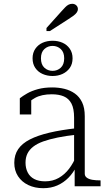

<svg xmlns="http://www.w3.org/2000/svg" viewBox="-20 -978 569 1008"><path d="M383 -305V-271Q327 -265 283 -256Q239 -247 207 -235.5Q175 -224 154.5 -208Q134 -192 124 -171.5Q114 -151 114 -124Q114 -95 125.5 -72.5Q137 -50 160 -38Q183 -26 217 -26Q257 -26 288.5 -44Q320 -62 343 -92.5Q366 -123 380 -159L382 -106Q365 -71 339.5 -45Q314 -19 281 -4.5Q248 10 207 10Q163 10 128.5 -6.5Q94 -23 74.5 -53Q55 -83 55 -123Q55 -165 75.5 -195Q96 -225 137 -246Q178 -267 239.5 -281.5Q301 -296 383 -305ZM372 0V-109H369V-360Q369 -408 355 -434.5Q341 -461 315 -472Q289 -483 252 -483Q198 -483 164 -464Q130 -445 111 -418Q110 -426 112 -434Q114 -442 118 -449Q122 -456 128.5 -461Q135 -466 144 -467V-377H84V-462Q99 -474 122.5 -487.5Q146 -501 179 -510Q212 -519 254 -519Q288 -519 318.5 -511.5Q349 -504 373 -487Q397 -470 411 -441Q425 -412 425 -368V-66Q425 -53 436 -45Q447 -37 465 -34Q483 -31 507 -31H508V0ZM195 -672Q195 -639 213 -622.5Q231 -606 256 -606Q281 -606 299 -622.5Q317 -639 317 -672Q317 -704 299 -720.5Q281 -737 256 -737Q231 -737 213 -720.5Q195 -704 195 -672ZM361 -672Q361 -642 346.5 -621.5Q332 -601 308.5 -590Q285 -579 256 -579Q228 -579 204 -589.5Q180 -600 165.5 -621Q151 -642 151 -672Q151 -701 165.5 -722Q180 -743 203.5 -753.5Q227 -764 256 -764Q285 -764 308.5 -753.5Q332 -743 346.5 -722Q361 -701 361 -672ZM303 -919 224 -831V-815H242L340 -878Q356 -888 366.5 -896Q377 -904 383 -912.5Q389 -921 389 -930Q389 -942 380.5 -950Q372 -958 359 -958Q349 -958 340 -953.5Q331 -949 322.5 -940Q314 -931 303 -919Z"/></svg>

Font: Roboto Serif 36pt ExtraLight
Style: Regular
Weight: 250
Designer: Greg Gazdowicz
Foundry: Commercial Type
Version: Version 1.008